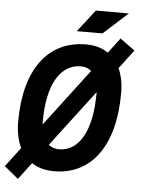

<svg xmlns="http://www.w3.org/2000/svg" viewBox="-83 -942 782 1060"><g transform="rotate(5 307.5 -412.5)"><path d="M56.6 69.3 127.4 -23.9C160.6 -2 202.1 9.8 250.5 9.8C460 9.8 583.5 -161.6 583.5 -451.7C583.5 -504.9 574.2 -551.3 557.1 -588.4L636.2 -692.9L553.7 -752L490.7 -668.5C457 -691.4 415.5 -703.1 367.2 -703.1C155.8 -703.1 30.8 -533.7 30.8 -247.1C30.8 -189.9 41 -141.1 60.1 -101.6L-21 5.4ZM166.5 -241.7C166 -247.6 166 -253.4 166 -259.3C166 -460.9 234.4 -580.1 350.1 -580.1C373 -580.1 392.1 -572.8 407.7 -559.6ZM268.1 -113.3C245.6 -113.3 226.1 -120.1 210.4 -132.8L448.2 -445.8C448.2 -443.4 448.2 -441.4 448.2 -439.5C448.2 -234.4 381.3 -113.3 268.1 -113.3ZM309.6 -771.5H452.1L587.4 -894H404.8Z"/></g></svg>

Font: Cascadia Mono NF
Style: Bold Italic
Weight: 700
Italic angle: -10°
Monospace: yes
Designer: Aaron Bell
Foundry: Saja Typeworks
Version: Version 2404.023